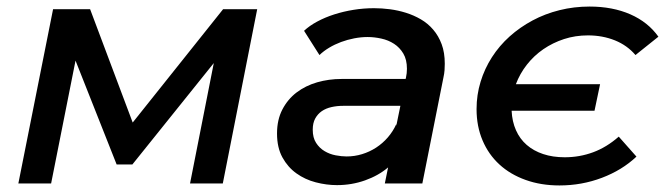

<svg xmlns="http://www.w3.org/2000/svg" viewBox="-20 -560 2029 586"><path d="M36 0 142 -532H255L385 -186L661 -532H765L660 0H560L632.5 -367.5L384 -58H336L210.5 -375L136 0Z M1154.5 0 1164.5 -49Q1135 -24 1094.2 -9.5Q1053.5 5 1008.5 5Q976.5 5 943.8 -3.5Q911 -12 884.8 -30.8Q858.5 -49.5 842 -79.5Q825.5 -109.5 825.5 -152.5Q825.5 -194.5 841.8 -225.8Q858 -257 885.2 -277.8Q912.5 -298.5 948 -308.8Q983.5 -319 1022.5 -319H1218L1219 -323Q1222 -336.5 1222 -350Q1222 -378 1211 -396.5Q1200 -415 1182.8 -426.2Q1165.5 -437.5 1144 -442.2Q1122.5 -447 1102 -447Q1082 -447 1061.2 -443Q1040.5 -439 1021 -431.8Q1001.5 -424.5 984.8 -414.5Q968 -404.5 955 -392L908 -466Q924.5 -481.5 948.2 -494.2Q972 -507 1000 -516Q1028 -525 1059 -530Q1090 -535 1121.5 -535Q1145 -535 1170 -531.8Q1195 -528.5 1219 -521Q1243 -513.5 1264.5 -501Q1286 -488.5 1302.2 -469.5Q1318.5 -450.5 1328 -425Q1337.5 -399.5 1337.5 -365.5Q1337.5 -356.5 1336.8 -345.8Q1336 -335 1333.5 -324L1269 0ZM1038 -82.5Q1062 -82.5 1085 -89.5Q1108 -96.5 1128 -109.5Q1148 -122.5 1163.8 -140.8Q1179.5 -159 1189.5 -181V-176L1202 -237H1027.5Q1008.5 -237 991.8 -233.2Q975 -229.5 962.2 -220.8Q949.5 -212 942 -198.2Q934.5 -184.5 934.5 -164Q934.5 -139.5 944.8 -123.8Q955 -108 970.5 -98.8Q986 -89.5 1004.2 -86Q1022.5 -82.5 1038 -82.5Z M1687.5 6Q1631 6 1584.3 -10.8Q1537.5 -27.5 1504.3 -58Q1471 -88.5 1452.8 -131.5Q1434.5 -174.5 1434.5 -227Q1434.5 -270.5 1446.8 -310.5Q1459 -350.5 1481.5 -385.5Q1504 -420.5 1535.5 -448.8Q1567 -477 1605.3 -497.5Q1643.5 -518 1687.8 -529Q1732 -540 1779.5 -540Q1849.5 -540 1903.8 -516.3Q1958 -492.5 1989.5 -448L1919.5 -392Q1894.5 -421.5 1856.8 -436.8Q1819 -452 1774.5 -452Q1736 -452 1701.5 -440.8Q1667 -429.5 1638.3 -409.8Q1609.5 -390 1588 -362.5Q1566.5 -335 1554.5 -303H1811.5L1794.5 -222H1541.5Q1543 -189 1554.8 -162.5Q1566.5 -136 1587.5 -117.8Q1608.5 -99.5 1637.8 -89.8Q1667 -80 1703.5 -80Q1749 -80 1790.3 -95.3Q1831.5 -110.5 1868.5 -143L1922.5 -82Q1878.5 -40.5 1817 -17.3Q1755.5 6 1687.5 6Z"/></svg>

Font: Argentum Sans
Style: Italic
Weight: 400
Italic angle: -11.3099°
Designer: Julieta Ulanovsky, Owen Earl, Rasmus Andersson, Cristiano Sobral
Foundry: The Argentum Sans Project Authors
Version: Version 3.131; ttfautohint (v1.8.4.7-5d5b-dirty)